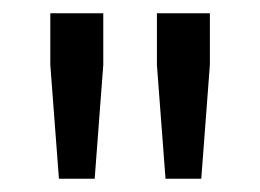

<svg xmlns="http://www.w3.org/2000/svg" viewBox="-20 -700 393 290"><path d="M123 -430H69L56 -602V-680H136V-602ZM284 -430H230L217 -602V-680H297V-602Z"/></svg>

Font: Inria Sans
Style: Regular
Weight: 400
Designer: Black Foundry Team
Foundry: Black Foundry
Version: Version 1.2; ttfautohint (v1.8.3)